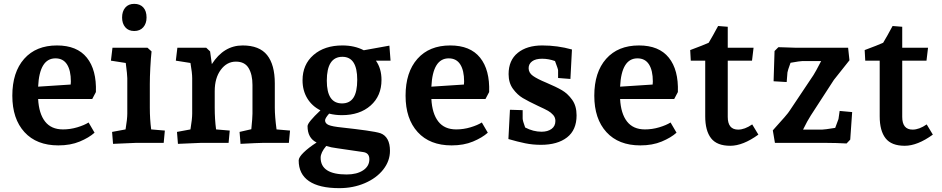

<svg xmlns="http://www.w3.org/2000/svg" viewBox="-20 -742 4890 997"><path d="M44 -245Q44 -367 105.5 -436.5Q167 -506 276 -506Q380 -506 431 -442.5Q482 -379 478 -264L459 -228H178Q182 -152 214 -111Q246 -70 307 -70Q345 -70 381.5 -81Q418 -92 440 -106L471 -53Q442 -27 394 -7Q346 13 283 13Q170 13 107 -56Q44 -125 44 -245ZM347 -303Q348 -308 348 -319Q348 -376 328 -407.5Q308 -439 268 -439Q185 -439 178 -292Z M562 -57 632 -70Q641 -124 641 -152V-336Q641 -353 633 -415L556 -427L564 -494H746L767 -475Q763 -439 760.5 -390Q758 -341 758 -306V-182Q758 -124 765 -70L836 -64L830 0H683Q665 0 567 5ZM614 -651Q614 -683 630.5 -702.5Q647 -722 677 -722Q707 -722 724 -703.5Q741 -685 741 -651Q741 -620 724 -600.5Q707 -581 677 -581Q647 -581 630.5 -600.5Q614 -620 614 -651Z M899 -57 969 -70Q978 -124 978 -152V-336Q978 -363 969 -415L893 -427L901 -494H1051L1071 -475L1080 -409Q1142 -506 1240 -506Q1327 -506 1367 -456Q1407 -406 1407 -309V-182Q1407 -138 1416 -70L1486 -64L1480 0H1342Q1322 0 1229 5L1224 -57L1285 -71Q1291 -131 1291 -152V-301Q1291 -355 1271 -388.5Q1251 -422 1205 -422Q1158 -422 1126.5 -379.5Q1095 -337 1095 -269V-182Q1095 -124 1102 -70L1173 -64L1167 0H1020Q1002 0 904 5Z M1531 91Q1531 75 1556.5 50Q1582 25 1624 -2Q1577 -25 1577 -87Q1577 -106 1644 -169Q1600 -191 1575.5 -231.5Q1551 -272 1551 -325Q1551 -407 1608 -456.5Q1665 -506 1758 -506Q1821 -506 1869 -481L2002 -505L2008 -427H1932Q1961 -386 1961 -327Q1961 -244 1904.5 -194Q1848 -144 1755 -144Q1721 -144 1689 -152Q1668 -128 1668 -117Q1668 -101 1686.5 -93Q1705 -85 1755 -80Q1828 -72 1881.5 -64.5Q1935 -57 1956 -50Q1980 -41 1992.5 -18Q2005 5 2005 41Q2005 94 1970 138.5Q1935 183 1874.5 209Q1814 235 1742 235Q1638 235 1584.5 198.5Q1531 162 1531 91ZM1835 -328Q1835 -447 1758 -447Q1677 -447 1677 -323Q1677 -205 1756 -205Q1796 -205 1815.5 -235Q1835 -265 1835 -328ZM1780 164Q1833 164 1865.5 142.5Q1898 121 1898 85Q1898 68 1889.5 58.5Q1881 49 1862 47L1732 28Q1699 24 1674 16Q1645 50 1645 77Q1645 164 1780 164Z M2086 -245Q2086 -367 2147.5 -436.5Q2209 -506 2318 -506Q2422 -506 2473 -442.5Q2524 -379 2520 -264L2501 -228H2220Q2224 -152 2256 -111Q2288 -70 2349 -70Q2387 -70 2423.5 -81Q2460 -92 2482 -106L2513 -53Q2484 -27 2436 -7Q2388 13 2325 13Q2212 13 2149 -56Q2086 -125 2086 -245ZM2389 -303Q2390 -308 2390 -319Q2390 -376 2370 -407.5Q2350 -439 2310 -439Q2227 -439 2220 -292Z M2620 -20 2628 -172 2694 -170V-127Q2694 -115 2707 -80Q2749 -58 2792 -58Q2824 -58 2844 -72.5Q2864 -87 2864 -114Q2864 -132 2852.5 -145Q2841 -158 2826 -166.5Q2811 -175 2774 -192Q2723 -216 2694.5 -233Q2666 -250 2643.5 -281Q2621 -312 2621 -357Q2621 -429 2668.5 -467.5Q2716 -506 2796 -506Q2875 -506 2950 -485L2942 -332L2878 -337V-377Q2878 -383 2862 -425Q2829 -437 2795 -437Q2761 -437 2743 -423.5Q2725 -410 2725 -388Q2725 -364 2747.5 -348Q2770 -332 2816 -313Q2868 -291 2898 -273.5Q2928 -256 2951 -224Q2974 -192 2974 -143Q2974 -67 2924.5 -28.5Q2875 10 2789 10Q2746 10 2707 2Q2668 -6 2620 -20Z M3066 -245Q3066 -367 3127.5 -436.5Q3189 -506 3298 -506Q3402 -506 3453 -442.5Q3504 -379 3500 -264L3481 -228H3200Q3204 -152 3236 -111Q3268 -70 3329 -70Q3367 -70 3403.5 -81Q3440 -92 3462 -106L3493 -53Q3464 -27 3416 -7Q3368 13 3305 13Q3192 13 3129 -56Q3066 -125 3066 -245ZM3369 -303Q3370 -308 3370 -319Q3370 -376 3350 -407.5Q3330 -439 3290 -439Q3207 -439 3200 -292Z M3642 -138V-427H3567L3564 -482Q3634 -508 3660 -520Q3685 -562 3699 -589L3709 -607L3759 -603V-494H3893L3885 -427H3759V-135Q3759 -69 3813 -69Q3847 -69 3886 -96L3918 -43Q3838 15 3772 15Q3703 15 3672.5 -24Q3642 -63 3642 -138Z M4275 0H4004L3993 -65L4008 -82Q4031 -107 4053.5 -133Q4076 -159 4081 -168L4204 -352Q4214 -367 4244 -425H4147Q4135 -425 4085 -416Q4070 -375 4069 -366L4065 -316L3997 -320L4002 -477L4022 -497L4055 -496L4115 -494H4384L4391 -429L4310 -327L4190 -142Q4173 -116 4150 -69H4249Q4261 -69 4317 -78Q4326 -101 4334 -124L4340 -166L4405 -160L4395 -17L4376 3Q4319 0 4275 0Z M4548 -138V-427H4473L4470 -482Q4540 -508 4566 -520Q4591 -562 4605 -589L4615 -607L4665 -603V-494H4799L4791 -427H4665V-135Q4665 -69 4719 -69Q4753 -69 4792 -96L4824 -43Q4744 15 4678 15Q4609 15 4578.5 -24Q4548 -63 4548 -138Z"/></svg>

Font: Andada Pro
Style: Bold
Weight: 700
Designer: Carolina Giovagnoli
Foundry: Huerta Tipografica
Version: Version 3.005; ttfautohint (v1.8.4)